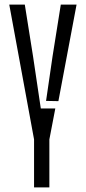

<svg xmlns="http://www.w3.org/2000/svg" viewBox="-20 -820 376 840"><path d="M129 0V-210L20.5 -800H88.5L124.5 -574L158.5 -345.5H222L196 -210V0ZM181.5 -378.5 210 -574 246 -800H315L235.5 -377.5Z"/></svg>

Font: Big Shoulders Stencil Display
Style: Regular
Weight: 400
Designer: Patric King
Foundry: XO Type Co
Version: Version 1.000